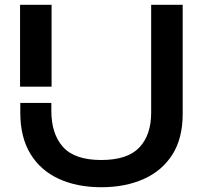

<svg xmlns="http://www.w3.org/2000/svg" viewBox="-20 -770 860 804"><path d="M64 -750H196V-407H64ZM65 -339H195V-306Q195 -209 244 -154.5Q293 -100 404 -100Q514 -100 563.5 -152.5Q613 -205 613 -298V-750H745V-293Q745 -191 702 -123Q659 -55 582 -20.5Q505 14 404 14Q303 14 226.5 -21Q150 -56 107.5 -125.5Q65 -195 65 -298Z"/></svg>

Font: Bounded
Style: Regular
Weight: 400
Designer: Vlad Churkin
Version: Version 1.0